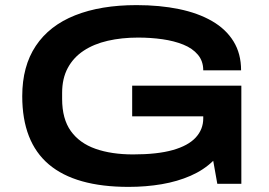

<svg xmlns="http://www.w3.org/2000/svg" viewBox="-20 -719 1053 751"><path d="M483 12Q275 12 171 -76Q67 -164 67 -343Q67 -460 120 -539.5Q173 -619 273.5 -659Q374 -699 514 -699Q605 -699 680 -683.5Q755 -668 809.5 -636.5Q864 -605 893.5 -557Q923 -509 923 -444H775Q775 -480 754 -505Q733 -530 697 -544.5Q661 -559 615.5 -565.5Q570 -572 520 -572Q456 -572 401.5 -559.5Q347 -547 307 -520.5Q267 -494 245 -453Q223 -412 223 -356V-332Q223 -254 257 -206.5Q291 -159 353.5 -137Q416 -115 501 -115Q595 -115 655.5 -132Q716 -149 745.5 -181Q775 -213 775 -256V-264H497V-384H924V0H830L814 -90Q777 -54 725.5 -31.5Q674 -9 612.5 1.5Q551 12 483 12Z"/></svg>

Font: Archivo SemiBold Expanded SemiBold
Style: Regular
Weight: 600
Width: 7
Version: Version 2.001